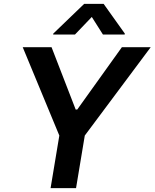

<svg xmlns="http://www.w3.org/2000/svg" viewBox="-20 -971 798 991"><path d="M97.3 -727.3H246.1L370.7 -405.5H378.6L609 -727.3H757.8L417.6 -271.3L372.5 0H241.1L286.2 -271.3ZM255 -797.6 414.4 -951H514.9L624.3 -797.6L623.6 -792.6H511.4L453.8 -883.5L366.8 -792.6H254.3Z"/></svg>

Font: Inter P Semi Bold
Style: Italic
Weight: 600
Italic angle: 9.39999°
Designer: Rasmus Andersson
Foundry: rsms
Version: Version 3.018;git-588b23468